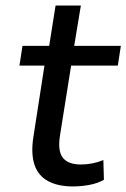

<svg xmlns="http://www.w3.org/2000/svg" viewBox="-20 -662 455 691"><path d="M243 9Q188 9 152.5 -10.5Q117 -30 104 -69.5Q91 -109 100 -168L140 -426H50L61 -497H157L180 -642H271L247 -497H415L404 -426H236L196 -175Q187 -119 206 -94.5Q225 -70 271 -70Q292 -70 312.5 -74Q333 -78 352 -86L354 -15Q331 -2 301.5 3.5Q272 9 243 9Z"/></svg>

Font: Nunito Sans 7pt SemiCondensed Medium
Style: Italic
Weight: 500
Width: 4
Italic angle: -9°
Designer: Vernon Adams
Foundry: Vernon Adams
Version: Version 3.101;gftools[0.9.27]